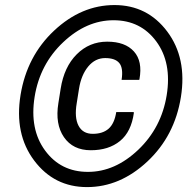

<svg xmlns="http://www.w3.org/2000/svg" viewBox="-20 -741 773 771"><path d="M197.5 -618.2Q307.1 -720.7 439.5 -720.7Q571.8 -720.7 651.6 -614.3Q731.4 -507.8 706.5 -351.6Q681.6 -195.3 571.8 -92.5Q461.9 10.3 329.6 10.3Q197.3 10.3 117.2 -96.4Q37.1 -203.1 62.5 -359.4Q87.9 -515.6 197.5 -618.2ZM161.1 -136.5Q224.1 -50.8 333 -50.8Q441.9 -50.8 535.2 -139.6Q628.4 -228.5 649.4 -358.9Q670.4 -489.3 607.7 -574.5Q544.9 -659.7 436 -659.7Q327.1 -659.7 233.6 -571.3Q140.1 -482.9 119.1 -352.5Q98.1 -222.2 161.1 -136.5ZM214.4 -326.7 223.6 -384.8Q237.3 -472.2 288.1 -522.9Q338.9 -573.7 410.6 -573.7Q482.4 -573.7 517.8 -534.4Q553.2 -495.1 540 -422.9L539.1 -420.4H468.3Q475.6 -467.8 459 -487.8Q442.4 -507.8 402.3 -507.8Q362.3 -507.8 334.2 -473.9Q306.2 -439.9 297.4 -385.3L288.1 -326.7Q278.3 -268.6 295.4 -236.1Q312.5 -203.6 352.5 -203.6Q392.6 -203.6 416 -224.1Q439.5 -244.6 446.8 -291H516.6L517.6 -288.1Q507.3 -211.9 461.9 -174.8Q416.5 -137.7 344.7 -137.7Q272.9 -137.7 236.8 -190.2Q200.7 -242.7 214.4 -326.7Z"/></svg>

Font: Roboto-BlackItalic
Style: Italic
Weight: 900
Italic angle: -12°
Designer: Google
Version: Version 1.100141; 2013